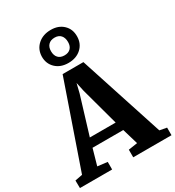

<svg xmlns="http://www.w3.org/2000/svg" viewBox="-260 -1196 1220 1336"><g transform="rotate(-30 350.0 -527.5)"><path d="M42 -72.5 275.5 -747H442.5L662.5 -71.5L719 -61V0H411.5V-61L484 -72L446.5 -199H199.5L163 -70.5L242 -61V0H-16.5L-17.5 -61ZM426.5 -270.5 344 -573.5 328.5 -645 311 -572.5 219 -270.5ZM350.5 -793.5Q288 -793.5 249.2 -830.2Q210.5 -867 211 -924.5Q212.5 -982.5 253.2 -1018.8Q294 -1055 357.5 -1055Q419 -1055 457 -1018.5Q495 -982 494 -924Q493.5 -866.5 453.8 -830Q414 -793.5 350.5 -793.5ZM353 -853Q384.5 -853 402.2 -871Q420 -889 420 -921.5Q420 -956 402.8 -975.5Q385.5 -995 353.5 -995Q321.5 -995 303.2 -976.5Q285 -958 285 -925Q285 -891 302.8 -872Q320.5 -853 353 -853Z"/></g></svg>

Font: Merriweather 24pt ExtraBold
Style: Regular
Weight: 800
Version: Version 2.100